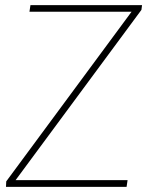

<svg xmlns="http://www.w3.org/2000/svg" viewBox="-20 -731 578 751"><path d="M41 -26.4H479L475.1 0H3.4L4.4 -21.5L494.6 -685.1H95.2L99.1 -710.9H535.6L533.2 -692.4Z"/></svg>

Font: Roboto-ThinItalic
Style: Italic
Weight: 250
Italic angle: -12°
Designer: Google
Version: Version 1.100141; 2013; ttfautohint (v0.94.14-c901) -l 8 -r 